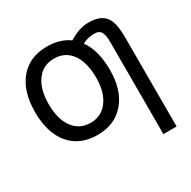

<svg xmlns="http://www.w3.org/2000/svg" viewBox="-163 -698 1053 1058"><g transform="rotate(-30 363.0 -169.5)"><path d="M267 -462Q197 -462 157 -407.5Q117 -353 117 -258Q117 -163 157 -108.5Q197 -54 267 -54Q336 -54 376.5 -108.5Q417 -163 417 -255Q417 -352 377.5 -407Q338 -462 267 -462ZM666 -369V200H582V-389Q582 -428 571 -449Q560 -470 526 -470Q487 -470 452 -451Q504 -378 504 -254Q504 -125 440.5 -51Q377 23 267 23Q155 23 92.5 -51.5Q30 -126 30 -258Q30 -390 93 -464.5Q156 -539 266 -539Q350 -539 406 -498Q470 -539 532 -539Q602 -539 634 -502.5Q666 -466 666 -369Z"/></g></svg>

Font: ColatingCofangSans
Style: Regular
Weight: 400
Foundry: GNU
Version: Version 412.227;June 27, 2022;FontCreator 11.0.0.2412 32-bit